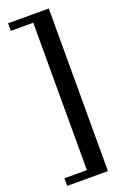

<svg xmlns="http://www.w3.org/2000/svg" viewBox="-174 -797 654 1021"><g transform="rotate(-20 153.5 -287.0)"><path d="M18.1 172.9V129.9H145V-704.1H18.1V-747.1H248.5V172.9Z"/></g></svg>

Font: Elstob SemiBold
Style: Regular
Weight: 600
Designer: Peter S. Baker
Version: Version 1.015